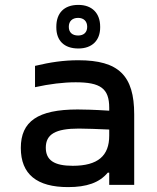

<svg xmlns="http://www.w3.org/2000/svg" viewBox="-20 -755 640 784"><path d="M300 -509C240 -509 186 -501 123 -486V-399C182 -412 239 -419 289 -419C390 -419 426 -394 426 -315V-303C365 -307 321 -308 297 -308C134 -308 65 -259 65 -151C65 -43 131 9 258 9C334 9 386 -9 420 -50H426V0H528V-288C528 -446 465 -509 300 -509ZM167 -152C167 -207 207 -230 302 -230C331 -230 381 -228 426 -226V-201C426 -119 380 -78 277 -78C201 -78 167 -101 167 -152ZM210 -643C210 -590 241 -557 300 -557C356 -557 389 -590 389 -643V-646C389 -701 356 -735 300 -735C241 -735 210 -701 210 -646ZM261 -645V-646C261 -668 275 -682 299 -682C322 -682 336 -668 336 -646V-645C336 -623 322 -610 299 -610C275 -610 261 -623 261 -645Z"/></svg>

Font: LT Wave Mono Medium
Style: Regular
Weight: 500
Designer: Daniel Lyons
Version: Version 2.5 (Glyphs App)